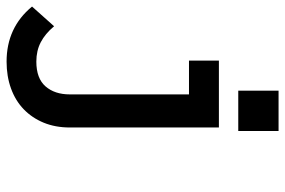

<svg xmlns="http://www.w3.org/2000/svg" viewBox="-162 -515 870 586"><g transform="rotate(90 273.0 -222.0)"><path d="M168 192.9Q64 192.9 0 115.2L60.1 47.9Q83 75.2 108.9 88.6Q134.8 102.1 168 102.1Q219.2 102.1 243.7 74Q268.1 45.9 268.1 0V-363.8H165V-455.1H369.1V0Q369.1 43.9 354.5 79.6Q339.8 115.2 313.5 140.6Q287.1 166 250 179.4Q212.9 192.9 168 192.9ZM379.9 -514.2H256.8V-637.2H379.9Z"/></g></svg>

Font: Anonymous Pro
Style: Bold
Weight: 700
Monospace: yes
Designer: Mark Simonson
Version: Version 1.003